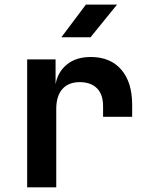

<svg xmlns="http://www.w3.org/2000/svg" viewBox="-20 -805 639 825"><path d="M243.7 -645 349.1 -785.2H482.9L369.1 -645ZM96.7 0V-549.8H218.8V-442.9Q228.5 -497.1 268.1 -528.3Q307.1 -560.1 370.1 -560.1Q454.1 -560.1 501 -505.9Q547.9 -451.7 547.9 -355V-303.2H422.9V-349.1Q422.9 -398.9 397 -425.3Q371.1 -451.7 323.2 -452.1Q273.9 -452.1 247.6 -421.9Q221.7 -392.1 221.7 -336.9V0Z"/></svg>

Font: UDEV Gothic 35
Style: Bold
Weight: 700
Version: v2.1.0; ttfautohint (v1.8.4.7-5d5b-dirty) -l 6 -r 45 -G 200 